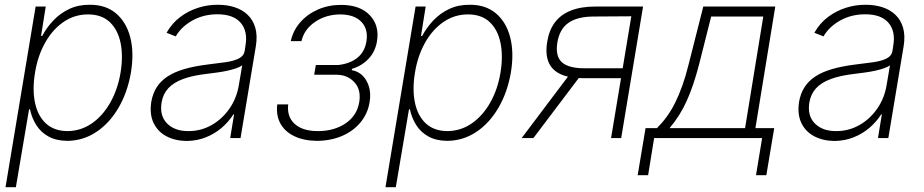

<svg xmlns="http://www.w3.org/2000/svg" viewBox="-20 -573 3835 797"><path d="M2.9 204.1 127.9 -545.9H169.9L150.4 -423.8H155.3Q173.8 -459 201.9 -488.5Q230 -518.1 267.8 -535.9Q305.7 -553.7 352.5 -553.2Q418.5 -553.7 461.4 -517.6Q504.4 -481.4 520.8 -417.7Q537.1 -354 523.4 -271.5Q509.3 -189.5 471.7 -125.2Q434.1 -61 379.4 -24.9Q324.7 11.2 259.3 11.7Q212.9 11.2 180.9 -6.6Q148.9 -24.4 130.4 -54.2Q111.8 -84 104.5 -119.1H100.6L45.9 204.1ZM259.8 -28.8Q315.9 -29.3 361.6 -61Q407.2 -92.8 438.2 -147.9Q469.2 -203.1 480.5 -272Q491.7 -340.3 480.5 -395Q469.2 -449.7 435.5 -481.4Q401.9 -513.2 345.2 -513.2Q289.6 -513.2 243.9 -481.9Q198.2 -450.7 167.5 -396Q136.7 -341.3 125.5 -272Q113.8 -202.1 125.2 -147Q136.7 -91.8 170.7 -60.5Q204.6 -29.3 259.8 -28.8Z M754.9 12.2Q707.5 11.7 671.4 -7.1Q635.3 -25.9 617.7 -62.3Q600.1 -98.6 607.9 -149.9Q613.8 -184.1 630.1 -210.2Q646.5 -236.3 674.8 -255.1Q703.1 -273.9 744.6 -286.1Q786.1 -298.3 841.8 -305.2Q883.8 -310.1 917.2 -314.9Q950.7 -319.8 971.4 -330.3Q992.2 -340.8 995.6 -361.3L999 -383.8Q1009.3 -443.4 979 -478.5Q948.7 -513.7 882.8 -513.7Q824.7 -513.7 778.6 -487.8Q732.4 -461.9 709.5 -421.9L671.4 -437Q693.8 -476.6 727.8 -502.2Q761.7 -527.8 802.5 -540.8Q843.3 -553.7 885.3 -553.2Q921.9 -553.2 953.4 -543.2Q984.9 -533.2 1007.3 -512.2Q1029.8 -491.2 1039.6 -458.5Q1049.3 -425.8 1042 -380.9L978.5 0H935.5L951.7 -98.1H948.7Q929.7 -67.9 900.9 -43Q872.1 -18.1 835 -3.2Q797.9 11.7 754.9 12.2ZM762.7 -28.8Q814 -28.8 858.2 -53.7Q902.3 -78.6 932.6 -122.3Q962.9 -166 971.7 -221.2L985.4 -301.8Q976.1 -294.9 959.7 -289.3Q943.4 -283.7 923.1 -279.3Q902.8 -274.9 881.3 -272Q859.9 -269 839.8 -266.6Q779.3 -259.8 739.5 -244.9Q699.7 -230 678.2 -206.3Q656.7 -182.6 650.9 -148.4Q641.6 -92.8 673.6 -60.5Q705.6 -28.3 762.7 -28.8Z M1130.9 -139.6H1176.3Q1170.4 -88.9 1203.1 -58.8Q1235.8 -28.8 1299.8 -28.8Q1367.2 -28.8 1414.6 -61Q1461.9 -93.3 1471.2 -148.9Q1479.5 -199.7 1452.1 -230.5Q1424.8 -261.2 1380.4 -262.7H1284.2L1291 -303.2H1385.3Q1433.6 -309.1 1463.9 -333.5Q1494.1 -357.9 1501 -400.9Q1509.3 -451.7 1480.2 -482.2Q1451.2 -512.7 1392.6 -513.2Q1332.5 -512.7 1287.6 -481.9Q1242.7 -451.2 1231.4 -402.3H1187Q1196.8 -446.8 1226.6 -480.7Q1256.3 -514.6 1300.3 -533.7Q1344.2 -552.7 1395.5 -552.7Q1474.6 -552.7 1515.1 -509.8Q1555.7 -466.8 1544.9 -401.9Q1537.6 -357.4 1509 -328.1Q1480.5 -298.8 1440.9 -287.1L1440.4 -281.7Q1466.8 -277.3 1485.4 -258.8Q1503.9 -240.2 1512 -211.9Q1520 -183.6 1514.2 -148.9Q1506.8 -102.1 1477.1 -65.7Q1447.3 -29.3 1400.6 -9Q1354 11.2 1295.9 11.7Q1241.2 11.2 1201.9 -7.6Q1162.6 -26.4 1144 -60.3Q1125.5 -94.2 1130.9 -139.6Z M1580.1 204.1 1705.1 -545.9H1747.1L1727.5 -423.8H1732.4Q1751 -459 1779.1 -488.5Q1807.1 -518.1 1845 -535.9Q1882.8 -553.7 1929.7 -553.2Q1995.6 -553.7 2038.6 -517.6Q2081.5 -481.4 2097.9 -417.7Q2114.3 -354 2100.6 -271.5Q2086.4 -189.5 2048.8 -125.2Q2011.2 -61 1956.5 -24.9Q1901.9 11.2 1836.4 11.7Q1790 11.2 1758.1 -6.6Q1726.1 -24.4 1707.5 -54.2Q1689 -84 1681.6 -119.1H1677.7L1623 204.1ZM1836.9 -28.8Q1893.1 -29.3 1938.7 -61Q1984.4 -92.8 2015.4 -147.9Q2046.4 -203.1 2057.6 -272Q2068.8 -340.3 2057.6 -395Q2046.4 -449.7 2012.7 -481.4Q1979 -513.2 1922.4 -513.2Q1866.7 -513.2 1821 -481.9Q1775.4 -450.7 1744.6 -396Q1713.9 -341.3 1702.6 -272Q1690.9 -202.1 1702.4 -147Q1713.9 -91.8 1747.8 -60.5Q1781.7 -29.3 1836.9 -28.8Z M2516.6 0 2600.6 -505.4 2445.3 -504.4Q2377.4 -504.4 2340.1 -478.5Q2302.7 -452.6 2293.5 -396Q2284.7 -339.8 2312.3 -314.7Q2339.8 -289.6 2406.2 -289.6H2580.1L2572.3 -248.5H2398.9Q2342.3 -248.5 2306.4 -265.4Q2270.5 -282.2 2256.8 -315.9Q2243.2 -349.6 2251.5 -399.4Q2259.3 -448.2 2283.9 -480.7Q2308.6 -513.2 2350.6 -529.5Q2392.6 -545.9 2452.1 -545.9H2649.4L2558.6 0ZM2145.5 0 2350.1 -271.5H2399.4L2194.3 0Z M2627 154.3 2659.7 -41H2707Q2729.5 -63.5 2748 -89.1Q2766.6 -114.7 2782.5 -146.5Q2798.3 -178.2 2812.3 -217.3Q2826.2 -256.3 2838.4 -305.2L2899.4 -545.9H3198.2L3115.7 -41H3193.8L3161.1 154.3H3118.2L3143.6 0H2695.3L2670.4 154.3ZM2759.3 -41H3072.8L3148.4 -504.4H2932.1L2881.8 -305.2Q2858.9 -216.8 2830.6 -154.1Q2802.2 -91.3 2759.3 -41Z M3443.8 12.2Q3396.5 11.7 3360.4 -7.1Q3324.2 -25.9 3306.6 -62.3Q3289.1 -98.6 3296.9 -149.9Q3302.7 -184.1 3319.1 -210.2Q3335.4 -236.3 3363.8 -255.1Q3392.1 -273.9 3433.6 -286.1Q3475.1 -298.3 3530.8 -305.2Q3572.8 -310.1 3606.2 -314.9Q3639.6 -319.8 3660.4 -330.3Q3681.2 -340.8 3684.6 -361.3L3688 -383.8Q3698.2 -443.4 3668 -478.5Q3637.7 -513.7 3571.8 -513.7Q3513.7 -513.7 3467.5 -487.8Q3421.4 -461.9 3398.4 -421.9L3360.4 -437Q3382.8 -476.6 3416.7 -502.2Q3450.7 -527.8 3491.5 -540.8Q3532.2 -553.7 3574.2 -553.2Q3610.8 -553.2 3642.3 -543.2Q3673.8 -533.2 3696.3 -512.2Q3718.8 -491.2 3728.5 -458.5Q3738.3 -425.8 3731 -380.9L3667.5 0H3624.5L3640.6 -98.1H3637.7Q3618.7 -67.9 3589.8 -43Q3561 -18.1 3523.9 -3.2Q3486.8 11.7 3443.8 12.2ZM3451.7 -28.8Q3502.9 -28.8 3547.1 -53.7Q3591.3 -78.6 3621.6 -122.3Q3651.9 -166 3660.6 -221.2L3674.3 -301.8Q3665 -294.9 3648.7 -289.3Q3632.3 -283.7 3612.1 -279.3Q3591.8 -274.9 3570.3 -272Q3548.8 -269 3528.8 -266.6Q3468.3 -259.8 3428.5 -244.9Q3388.7 -230 3367.2 -206.3Q3345.7 -182.6 3339.8 -148.4Q3330.6 -92.8 3362.5 -60.5Q3394.5 -28.3 3451.7 -28.8Z"/></svg>

Font: Inter Tight ExtraLight
Style: Italic
Weight: 250
Italic angle: -9.39999°
Designer: Rasmus Andersson
Foundry: rsms
Version: Version 3.004